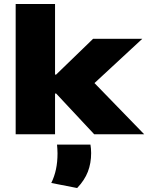

<svg xmlns="http://www.w3.org/2000/svg" viewBox="-20 -677 747 968"><path d="M455 0 263 -205.5H242.5V-301H263L449.5 -481.5H697.5L440 -243V-275L707 0ZM59 0V-657H257.5V0ZM436 52Q437.5 60 438.5 72.2Q439.5 84.5 439.5 94.5Q439.5 146 423 188.8Q406.5 231.5 369 271L238.5 245.5Q254.5 213 262.2 176.5Q270 140 270 96Q270 84.5 269.2 74Q268.5 63.5 267.5 52Z"/></svg>

Font: Anek Latin Expanded ExtraBold
Style: Regular
Weight: 800
Width: 7
Designer: Yesha Goshar
Foundry: Ek Type
Version: Version 1.003